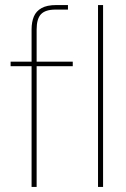

<svg xmlns="http://www.w3.org/2000/svg" viewBox="-20 -740 498 760"><path d="M105 0V-623Q105 -653 114 -674.5Q123 -696 144.5 -708Q166 -720 203 -720H249V-702H199Q160 -702 142.5 -684Q125 -666 125 -623V0ZM22 -478V-496H268V-478ZM368 0V-720H388V0Z"/></svg>

Font: DM Sans 24pt Thin
Style: Regular
Weight: 250
Designer: Colophon Foundry, Jonny Pinhorn
Foundry: Colophon Foundry
Version: Version 4.004;gftools[0.9.30]